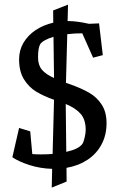

<svg xmlns="http://www.w3.org/2000/svg" viewBox="-20 -748 537 850"><path d="M274.4 -4.9 274.9 55.7 209 82.5 210.9 -0.5Q158.2 -2 111.1 -17.1Q64 -32.2 34.7 -51.8L64.5 -181.6L113.8 -166.5L123 -65.9Q140.1 -64.5 161.6 -64.5Q189.5 -64.5 212.9 -66.4L219.2 -306.2L218.3 -306.6Q173.3 -322.3 140.4 -342.3Q107.4 -362.3 85.9 -397.2Q64.5 -432.1 64.5 -484.9Q64.5 -525.9 84.2 -559.1Q104 -592.3 138.2 -615Q172.4 -637.7 215.8 -647.5L215.3 -701.7L281.2 -727.5L279.3 -654.8H280.8Q320.3 -654.8 374 -642.6L418.5 -644.5L435.1 -503.9L392.1 -492.7L344.2 -600.6Q310.1 -600.6 277.8 -596.7L272 -381.3Q274.9 -380.4 291.5 -374.5Q342.3 -356.4 376 -336.7Q409.7 -316.9 430.7 -284.2Q451.7 -251.5 451.7 -202.6Q451.7 -150.4 429.7 -108.9Q407.7 -67.4 367.7 -40.8Q327.6 -14.2 274.4 -4.9ZM219.2 -402.8 216.8 -585Q193.4 -578.1 178 -569.3Q162.6 -560.5 157.7 -551.8Q148.4 -535.2 148.4 -493.7Q148.4 -460 165.5 -439.5Q182.6 -418.9 219.2 -402.8ZM359.4 -172.9Q359.4 -218.8 336.7 -244.4Q314 -270 271 -287.6L273.4 -75.7Q328.1 -87.9 344.7 -110.8Q350.1 -118.7 354.7 -138.7Q359.4 -158.7 359.4 -172.9Z"/></svg>

Font: Vesper Libre
Style: Regular
Weight: 400
Designer: Robert Keller & Kimya Gandhi
Foundry: Mota Italic
Version: Version 1.058